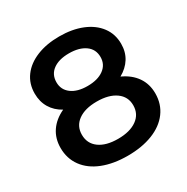

<svg xmlns="http://www.w3.org/2000/svg" viewBox="-164 -852 979 1004"><g transform="rotate(-30 326.0 -350.0)"><path d="M612 -201Q612 -137 576.5 -89Q541 -41 476 -15.5Q411 10 325 10Q239 10 174.5 -15.5Q110 -41 75 -89Q40 -137 40 -201Q40 -258 69 -300.5Q98 -343 152 -368Q110 -391 87.5 -428.5Q65 -466 65 -515Q65 -574 97.5 -618Q130 -662 189 -686Q248 -710 325 -710Q403 -710 462 -686Q521 -662 554 -618Q587 -574 587 -515Q587 -466 564 -429Q541 -392 498 -368Q553 -343 582.5 -300.5Q612 -258 612 -201ZM193 -509Q193 -464 228.5 -437.5Q264 -411 325 -411Q387 -411 423 -437.5Q459 -464 459 -509Q459 -556 422.5 -582Q386 -608 325 -608Q264 -608 228.5 -582Q193 -556 193 -509ZM481 -205Q481 -257 439 -287Q397 -317 325 -317Q253 -317 212 -287Q171 -257 171 -205Q171 -152 212 -122Q253 -92 325 -92Q397 -92 439 -122Q481 -152 481 -205Z"/></g></svg>

Font: Montserrat Alternates SemiBold
Style: Regular
Weight: 600
Designer: Julieta Ulanovsky
Foundry: Julieta Ulanovsky
Version: Version 7.200